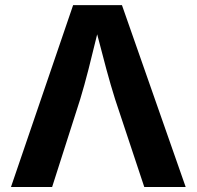

<svg xmlns="http://www.w3.org/2000/svg" viewBox="-20 -748 787 768"><path d="M23.9 0 272.5 -727.5H467.8L722.7 0H557.1L440.4 -351.1Q422.9 -406.7 405.3 -471.7Q387.7 -536.6 368.7 -610.8Q350.6 -535.6 334 -470.7Q317.4 -405.8 300.8 -351.1L188.5 0Z"/></svg>

Font: Inter-Bold
Style: Bold
Weight: 700
Designer: Rasmus Andersson
Foundry: rsms
Version: Version 4.000;git-a52131595